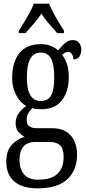

<svg xmlns="http://www.w3.org/2000/svg" viewBox="-20 -786 470 1044"><path d="M184 238Q99 238 56.5 199.5Q14 161 14 93Q14 34 44.5 1Q75 -32 114 -42Q96 -51 80.5 -68.5Q65 -86 65 -118Q65 -148 82 -170.5Q99 -193 123 -210Q88 -229 67 -270.5Q46 -312 46 -361Q46 -447 85 -496.5Q124 -546 203 -546Q233 -546 256 -536.5Q279 -527 296 -512Q304 -520 315 -533.5Q326 -547 341.5 -557.5Q357 -568 376 -568Q399 -568 410.5 -552.5Q422 -537 422 -516Q422 -495 412 -479Q402 -463 379 -463Q379 -480 370.5 -492Q362 -504 351 -504Q341 -504 333.5 -499.5Q326 -495 318 -488Q333 -468 343.5 -440Q354 -412 354 -366Q354 -290 317 -241Q280 -192 203 -192Q193 -192 178 -193.5Q163 -195 155 -198Q145 -188 135 -172.5Q125 -157 125 -134Q125 -109 139.5 -99Q154 -89 179 -89H262Q311 -89 341 -69.5Q371 -50 385 -17.5Q399 15 399 54Q399 139 346.5 188.5Q294 238 184 238ZM201 -237Q242 -237 258.5 -268Q275 -299 275 -365Q275 -434 258 -467Q241 -500 200 -500Q126 -500 126 -364Q126 -237 201 -237ZM186 191Q240 191 270.5 174.5Q301 158 313.5 130Q326 102 326 68Q326 22 306.5 4Q287 -14 250 -14H168Q148 -14 129 -5.5Q110 3 98 25Q86 47 86 86Q86 131 110 161Q134 191 186 191ZM82 -619Q95 -638 110.5 -664Q126 -690 141 -717Q156 -744 164 -766H247Q256 -744 270 -717Q284 -690 300 -664Q316 -638 328 -619V-606H291Q270 -631 246.5 -657Q223 -683 205 -712Q187 -683 163.5 -657Q140 -631 119 -606H82Z"/></svg>

Font: Noto Serif ExtraCondensed
Style: Regular
Weight: 400
Width: 2
Designer: Monotype Design Team
Foundry: Monotype Imaging Inc.
Version: Version 2.015